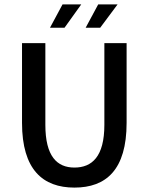

<svg xmlns="http://www.w3.org/2000/svg" viewBox="-20 -840 675 872"><path d="M318 12C462 12 555 -69 555 -282V-644H454V-273C454 -129 398 -79 318 -79C239 -79 186 -130 186 -273V-644H80V-282C80 -69 175 12 318 12ZM349 -820H264L207 -714H273ZM435 -714 514 -820H426L369 -714Z"/></svg>

Font: Falling Sky
Style: Light
Weight: 400
Designer: Paul D. Hunt
Foundry: Adobe Systems Incorporated
Version: Version 1.02